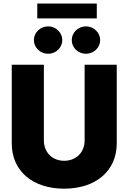

<svg xmlns="http://www.w3.org/2000/svg" viewBox="-20 -1081 742 1109"><path d="M468.8 -707V-269.5C468.8 -201.2 419.9 -152.3 350.6 -152.3C282.2 -152.3 233.4 -201.2 233.4 -269.5V-707H47.9V-252.9C47.9 -92.8 168.9 8.8 350.6 8.8C532.2 8.8 654.3 -92.8 654.3 -252.9V-707ZM258.8 -770.5C302.7 -770.5 339.8 -805.7 339.8 -849.6C339.8 -892.6 302.7 -928.7 258.8 -928.7C211.9 -928.7 175.8 -892.6 175.8 -849.6C175.8 -805.7 211.9 -770.5 258.8 -770.5ZM476.6 -770.5C521.5 -770.5 558.6 -805.7 558.6 -849.6C558.6 -892.6 521.5 -928.7 476.6 -928.7C430.7 -928.7 394.5 -892.6 394.5 -849.6C394.5 -805.7 430.7 -770.5 476.6 -770.5ZM539.1 -1060.5H195.3V-974.6H539.1Z"/></svg>

Font: Pretendard Black
Style: Regular
Weight: 900
Designer: Base glyphs from Inter by Rasmus Andersson; Hangeul glyphs from Noto Sans CJK(Source Han Sans) by Jang Soo-young and Kan
Foundry: Kil Hyung-jin
Version: Version 1.309;Glyphs 3.2 (3225)